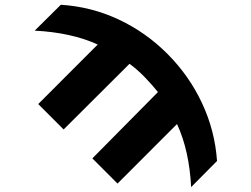

<svg xmlns="http://www.w3.org/2000/svg" viewBox="-20 -761 1040 797"><path d="M880.9 -92.8 773.4 15.6Q765.6 -136.7 714.8 -246.1L467.8 1L363.3 -103.5L635.7 -378.9Q611.3 -409.2 580.1 -441.4Q548.8 -473.6 517.6 -496.1L244.1 -223.6L138.7 -329.1L385.7 -576.2Q276.4 -626 124 -633.8L232.4 -741.2Q358.4 -733.4 472.2 -680.2Q585.9 -627 675.8 -536.6Q765.6 -446.3 818.8 -332.5Q872.1 -218.8 880.9 -92.8Z"/></svg>

Font: GenEi Gothic M Regular
Style: Bold
Weight: 700
Designer: o_tamon (Modified); [Source Han Sans]
Ryoko NISHIZUKA  (kana & ideographs); Paul D. Hunt (Latin, Greek & Cyrillic); Wenl
Version: Version 1.1a;Original Version 1.004